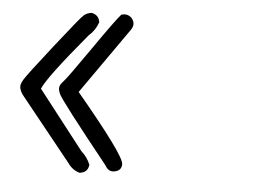

<svg xmlns="http://www.w3.org/2000/svg" viewBox="-50 -750 1099 812"><g transform="rotate(5 500.0 -344.0)"><path d="M315 -2Q284 -11 265 -39L56 -299Q34 -324 34 -345Q34 -355 44.5 -373.5Q55 -392 158.5 -524Q262 -656 275.5 -667Q289 -678 308 -680Q339 -674 343 -643Q331 -608 303 -584Q141 -390 122 -342L315 -94Q342 -70 354 -39Q350 -5 315 -2ZM454 -20Q434 -20 421 -44Q218 -297 204 -327Q198 -340 198 -351Q198 -365 213 -380Q228 -395 320.5 -528.5Q413 -662 433 -683Q441 -686 449 -686Q464 -686 477 -674Q488 -661 488 -648Q488 -636 479 -623Q470 -610 282 -342Q492 -91 492 -54Q492 -29 468 -22Q461 -20 454 -20Z"/></g></svg>

Font: Xiaolai SC
Style: Regular
Weight: 400
Designer: Nozomi Seto 瀬戸のぞみ
Version: Version 3.11;December 4, 2020;FontCreator 13.0.0.2613 64-bit